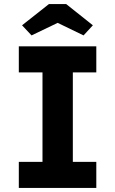

<svg xmlns="http://www.w3.org/2000/svg" viewBox="-20 -929 570 949"><path d="M73 0V-129H190V-571H73V-700H456V-571H340V-129H456V0ZM136 -754 89 -804 222 -909H307L439 -804L393 -754L265 -816Z"/></svg>

Font: Readex Pro SemiBold
Style: Regular
Weight: 600
Designer: Bonnie Shaver-Troup, Thomas Jockin
Foundry: Lexend
Version: Version 1.204; ttfautohint (v1.8.4.7-5d5b)